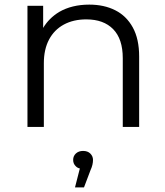

<svg xmlns="http://www.w3.org/2000/svg" viewBox="-20 -550 716 832"><path d="M367 -530Q431 -530 479.5 -505.5Q528 -481 555.5 -431Q583 -381 583 -305V0H512V-298Q512 -381 470.5 -423.5Q429 -466 354 -466Q298 -466 256.5 -443.5Q215 -421 192.5 -378.5Q170 -336 170 -276V0H99V-525H167V-429Q192 -471 236 -498Q291 -530 367 -530ZM326 180Q316 178 309 171Q297 160 297 143Q297 126 309 115Q321 104 340 104Q360 104 371.5 115.5Q383 127 383 143Q383 153 380.5 164Q378 175 372 188L344 262H305Z"/></svg>

Font: Modern
Style: Small
Weight: 400
Designer: Julieta Ulanovsky
Foundry: Julieta Ulanovsky
Version: Version 8.000